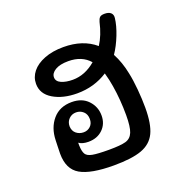

<svg xmlns="http://www.w3.org/2000/svg" viewBox="-127 -816 881 926"><g transform="rotate(-20 313.5 -352.5)"><path d="M549 -668Q545 -631 526.5 -584Q508 -537 484 -502Q510 -454 522 -393Q530 -356 534.5 -305.5Q539 -255 539 -211Q539 -127 517.5 -82.5Q496 -38 445.5 -19.5Q395 -1 302 -1Q184 -1 130.5 -32Q77 -63 77 -143Q77 -166 78 -181L79 -212Q81 -275 116.5 -316.5Q152 -358 214 -358Q267 -358 297.5 -325.5Q328 -293 328 -248Q328 -205 299.5 -177.5Q271 -150 226 -150Q195 -150 177 -163V-149Q178 -118 186.5 -104Q195 -90 221 -85Q247 -80 305 -80Q365 -80 391.5 -87.5Q418 -95 429 -122Q440 -149 440 -209Q440 -288 428 -361Q423 -394 412 -433Q342 -388 255 -388Q182 -388 132.5 -417.5Q83 -447 83 -499Q83 -533 105 -560.5Q127 -588 169 -604.5Q211 -621 267 -621Q367 -621 430 -567Q459 -612 473 -675Q477 -690 484 -697Q491 -704 509 -704Q530 -704 540.5 -694.5Q551 -685 549 -668ZM375 -504Q336 -549 266 -549Q223 -549 199 -534.5Q175 -520 175 -499Q175 -478 198.5 -467.5Q222 -457 257 -457Q320 -457 375 -504ZM165 -251Q166 -227 182 -214Q198 -201 220 -201Q240 -201 254.5 -214.5Q269 -228 269 -251Q269 -276 253.5 -290Q238 -304 217 -304Q195 -304 180 -289Q165 -274 165 -251Z"/></g></svg>

Font: Mali Medium
Style: Regular
Weight: 500
Version: Version 1.000; ttfautohint (v1.6)